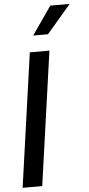

<svg xmlns="http://www.w3.org/2000/svg" viewBox="-65 -1036 497 1072"><g transform="rotate(-5 184.0 -500.0)"><path d="M259.8 -1000H368.2L232.9 -841.8H149.9ZM123 -750H232.9L127 0H17.1Z"/></g></svg>

Font: Oakes Grotesk
Style: Medium Italic
Weight: 500
Designer: Samuel Oakes
Foundry: Samuel Oakes
Version: Version 1.0 | wf-rip DC20170320